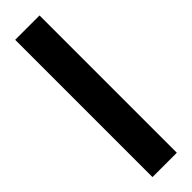

<svg xmlns="http://www.w3.org/2000/svg" viewBox="-0 -123 357 357"><g transform="rotate(45 178.5 56.0)"><path d="M-2 88H359V24H-2Z"/></g></svg>

Font: Noto Sans Malayalam UI ExtraCondensed
Style: Regular
Weight: 400
Width: 2
Designer: Jelle Bosma - Monotype Design Team
Foundry: Monotype Imaging Inc.
Version: Version 2.104